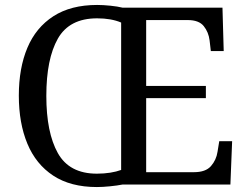

<svg xmlns="http://www.w3.org/2000/svg" viewBox="-20 -745 999 775"><path d="M371 10Q265 10 195 -36Q125 -82 90.5 -165Q56 -248 56 -359Q56 -470 90.5 -552Q125 -634 195.5 -679.5Q266 -725 372 -725Q396 -725 425.5 -722Q455 -719 475 -714H878L883 -539H831L826 -582Q822 -615 802.5 -639.5Q783 -664 738 -664H570V-398H811V-349H570V-50H763Q810 -50 831.5 -74.5Q853 -99 858 -132L865 -175H917L910 0H474Q454 4 424 7Q394 10 371 10ZM371 -44Q400 -44 425 -48Q450 -52 469 -59V-654Q429 -671 372 -671Q260 -671 213.5 -589Q167 -507 167 -358Q167 -210 213.5 -127Q260 -44 371 -44Z"/></svg>

Font: Noto Serif Dogra
Style: Regular
Weight: 400
Designer: Ek Type
Foundry: Ek Type
Version: Version 1.005